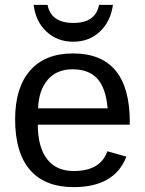

<svg xmlns="http://www.w3.org/2000/svg" viewBox="-20 -757 596 787"><path d="M512 -246H135Q135 -155 172.5 -105.5Q210 -56 282 -56Q392 -56 420 -137L498 -115Q450 10 282 10Q164 10 103 -60.5Q42 -131 42 -268Q42 -398 103.5 -468Q165 -538 279 -538Q512 -538 512 -257ZM136 -313H421Q414 -396 379 -434.5Q344 -473 277 -473Q213 -473 176 -430.5Q139 -388 136 -313ZM118 -737H175Q189 -663 281 -663Q372 -663 386 -737H443Q433 -668 389 -627Q345 -586 280 -586Q215 -586 170.5 -627.5Q126 -669 118 -737Z"/></svg>

Font: Libra Sans
Style: Regular
Weight: 400
Foundry: Context Ltd
Version: Version 1.002